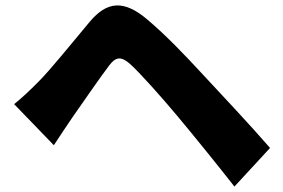

<svg xmlns="http://www.w3.org/2000/svg" viewBox="-20 -696 1040 706"><path d="M32 -313 178 -162C197 -191 222 -229 246 -264C284 -318 347 -410 382 -456C407 -489 427 -488 458 -461C491 -432 576 -337 635 -266C691 -199 781 -88 842 -10L973 -152C902 -234 792 -351 725 -423C664 -489 593 -564 522 -624C435 -698 373 -691 310 -616C238 -530 165 -439 121 -395C88 -362 64 -339 32 -313Z"/></svg>

Font: Noto Sans CJK KR Black
Style: Regular
Weight: 900
Designer: Ryoko NISHIZUKA (kana & ideographs); Paul D. Hunt (Latin, Greek & Cyrillic); Wenlong ZHANG (bopomofo); Sandoll Communica
Foundry: Adobe Systems Incorporated
Version: Version 1.004;PS 1.004;hotconv 1.0.82;makeotf.lib2.5.63406